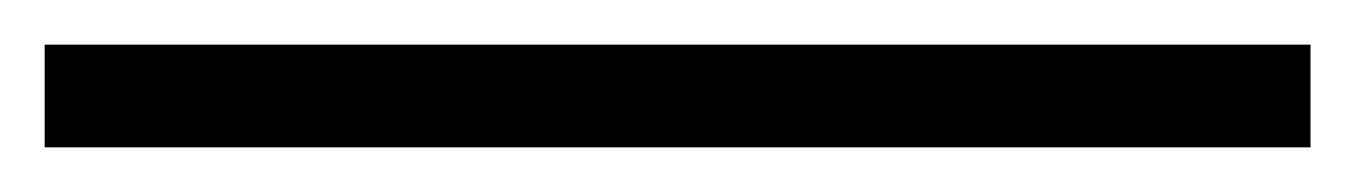

<svg xmlns="http://www.w3.org/2000/svg" viewBox="-25 2 607 86"><path d="M562 22V68H-5V22Z"/></svg>

Font: GL-CurulMinamoto Light
Style: Regular
Weight: 300
Designer: Eunice (kana); Ryoko NISHIZUKA 西塚涼子 (ideographs); Frank Grießhammer (Latin, Greek & Cyrillic); Wenlong ZHANG
Foundry: Gutenberg Labo; Adobe
Version: Version 1.002